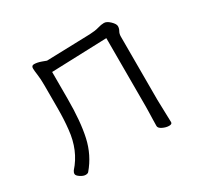

<svg xmlns="http://www.w3.org/2000/svg" viewBox="-112 -624 809 776"><g transform="rotate(-30 292.5 -236.5)"><path d="M97 6Q93 11 82.5 11Q72 11 58.5 2Q45 -7 45 -14.5Q45 -22 50 -29Q105 -90 114 -182Q119 -226 119 -281V-387Q119 -416 116 -437Q113 -458 113 -468Q113 -481 125 -481Q140 -481 159 -474L178 -467L381 -473Q407 -474 423.5 -479Q440 -484 453 -484Q466 -484 481 -469.5Q496 -455 496 -444.5Q496 -434 490.5 -424.5Q485 -415 485 -402V-107L488 -1Q488 8 474 8Q460 8 444.5 0.5Q429 -7 429 -17Q429 -27 429.5 -45Q430 -63 430.5 -81Q431 -99 431 -107V-426L173 -417V-291Q173 -186 157.5 -116.5Q142 -47 97 6Z"/></g></svg>

Font: LXGW WenKai TC Light
Style: Regular
Weight: 300
Designer: LXGW / Fontworks Inc.
Foundry: LXGW / Fontworks Inc.
Version: Version 1.330